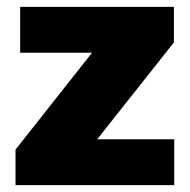

<svg xmlns="http://www.w3.org/2000/svg" viewBox="-20 -537 550 557"><path d="M25 0V-103L247 -384H38.5V-517H484.5V-414L262 -133H485.5V0Z"/></svg>

Font: Public Sans Thin Black
Style: Regular
Weight: 900
Version: Version 2.001